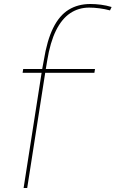

<svg xmlns="http://www.w3.org/2000/svg" viewBox="-20 -730 604 960"><path d="M96 -385H191L199 -428Q215 -528 246 -590.5Q277 -653 323.5 -681.5Q370 -710 432 -710Q457 -710 484.5 -706.5Q512 -703 538 -695L530 -678Q504 -685 477 -688.5Q450 -692 426 -692Q373 -692 331 -664Q289 -636 260 -577.5Q231 -519 216 -427L209 -385H455L452 -366H206L116 210H98L188 -366H93Z"/></svg>

Font: Georama ExtraCondensed Thin Thin
Style: Regular
Weight: 250
Version: Version 1.001